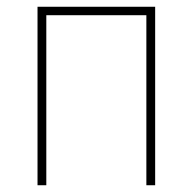

<svg xmlns="http://www.w3.org/2000/svg" viewBox="-20 -548 570 568"><path d="M91 0V-528H439V0H413V-503H117V0Z"/></svg>

Font: Noto Sans Mono Condensed Thin
Style: Regular
Weight: 100
Width: 3
Designer: Monotype Design Team
Foundry: Monotype Imaging Inc.
Version: Version 2.014; ttfautohint (v1.8.4.7-5d5b)